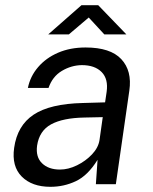

<svg xmlns="http://www.w3.org/2000/svg" viewBox="-20 -710 588 740"><path d="M174.5 10Q103 10 63.8 -29.5Q24.5 -69 34.5 -140Q46.5 -226 109.5 -268Q172.5 -310 299 -313L385 -315.5L391 -356Q398 -405.5 371.8 -432.2Q345.5 -459 295.5 -459Q255 -458.5 218.5 -436.8Q182 -415 167 -371H87.5Q96.5 -416 126.8 -451.2Q157 -486.5 203.8 -506.8Q250.5 -527 310 -527Q405.5 -527 447.5 -482Q489.5 -437 478.5 -361L426.5 0H349.5L356 -94Q318.5 -33.5 272.5 -11.8Q226.5 10 174.5 10ZM211 -56.5Q243.5 -56.5 277 -73Q310.5 -89.5 334.8 -115.2Q359 -141 363.5 -170L376 -258.5L305.5 -257Q222.5 -255.5 177 -230.8Q131.5 -206 123 -149Q117 -105 142 -80.8Q167 -56.5 211 -56.5ZM166 -577.5 294 -690H358.5L467 -577.5H382L322 -642.5L245.5 -577.5Z"/></svg>

Font: Public Sans
Style: Italic
Weight: 400
Italic angle: -8°
Designer: The Public Sans project authors (U.S. Web Design System). Libre Franklin designed by Pablo Impallari and Rodrigo Fuenzal
Version: Version 1.008; ttfautohint (v1.8.1) -l 8 -r 50 -G 200 -x 14 